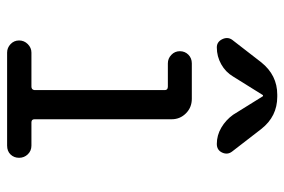

<svg xmlns="http://www.w3.org/2000/svg" viewBox="-150 -650 800 540"><g transform="rotate(90 250.0 -380.0)"><path d="M389.6 -68.4Q404.3 -68.4 414.1 -58.1Q423.8 -47.9 423.8 -33.7Q423.8 -19.5 414.6 -9.8Q405.3 0 389.6 0H127.9Q114.3 0 104 -9.8Q93.8 -19.5 93.8 -33.7Q93.8 -47.9 104 -58.1Q114.3 -68.4 127.9 -68.4H223.6Q232.4 -68.4 233.4 -77.1V-443.4Q233.4 -452.1 223.6 -452.1H158.2Q144.5 -452.1 134.3 -461.9Q124 -471.7 124 -485.8Q124 -500 133.8 -509.8Q143.6 -519.5 158.2 -519.5H257.8Q282.2 -519.5 298.8 -502.9Q315.4 -486.3 315.4 -462.9V-77.1Q315.4 -68.4 324.2 -68.4ZM113.3 -589.8Q97.7 -589.8 90.3 -605Q83 -620.1 91.8 -632.8L155.3 -714.8Q191.4 -759.8 246.1 -759.8H252Q307.6 -759.8 342.8 -714.8L406.2 -632.8Q416 -620.1 409.2 -605Q402.3 -589.8 384.8 -589.8Q360.4 -589.8 338.9 -602.5Q317.4 -615.2 302.7 -635.7L251 -718.8Q251 -719.7 249 -719.7Q247.1 -719.7 247.1 -718.8L195.3 -635.7Q182.6 -614.3 160.6 -602.1Q138.7 -589.8 113.3 -589.8Z"/></g></svg>

Font: Rounded Mgen+ 1m regular
Style: Regular
Weight: 400
Designer: [Source Han Sans]
Ryoko NISHIZUKA  (kana & ideographs); Paul D. Hunt (Latin, Greek & Cyrillic); Wenlong ZHANG  (bopomofo
Version: Version 1.059.20150602